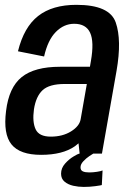

<svg xmlns="http://www.w3.org/2000/svg" viewBox="-20 -620 527 775"><path d="M301.5 0 297 -41.5Q290 -35.5 282 -29.5Q232.5 5 146 5Q60.5 5 26.5 -37Q-7.5 -79 4.5 -172.5Q16 -267.5 67.8 -309Q119.5 -350.5 222.5 -350.5H343L347 -374Q360.5 -451.5 343.8 -487.8Q327 -524 279.5 -524Q238 -524 205.5 -491.2Q173 -458.5 158 -392L52.5 -413Q76.5 -510.5 134 -555.5Q191.5 -600.5 288.5 -600.5Q422.5 -600.5 447.2 -529.2Q472 -458 450.5 -334.5L391.5 0ZM305.5 -138.5 330.5 -281H241Q179 -281 152 -256Q125 -231 117 -178.5Q110 -128 123.8 -98.2Q137.5 -68.5 185 -68.5Q232.5 -68.5 266.5 -89.5Q300.5 -110.5 305.5 -138.5ZM318 134.5Q296.5 134.5 275.5 129.8Q254.5 125 240.5 113.2Q226.5 101.5 226.5 81Q226.5 58.5 242.5 40.5Q258.5 22.5 276.5 11.8Q294.5 1 300 0H356.5Q353.5 1.5 340.8 10Q328 18.5 316.5 30.8Q305 43 305 55.5Q305 67.5 314.5 71.8Q324 76 340 76Q355 76 371.2 73.5Q387.5 71 394 68L391 127Q386 128.5 364 131.5Q342 134.5 318 134.5Z"/></svg>

Font: Anybody Medium
Style: Italic
Weight: 500
Italic angle: -10°
Designer: Tyler Finck
Foundry: Etcetera Type Company
Version: Version 1.010; ttfautohint (v1.8.3) -l 8 -r 50 -G 200 -x 14 